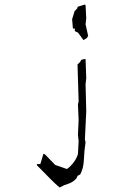

<svg xmlns="http://www.w3.org/2000/svg" viewBox="-20 -704 537 837"><path d="M150.4 11.2H140.6L141.6 17.1Q166 41.5 181.4 57.4Q196.8 73.2 201.2 77.6Q221.2 97.7 239.7 113.3Q259.8 102.1 278.8 96.7Q296.4 91.3 312.5 74.7L318.8 62L329.6 56.6Q344.2 29.8 345.7 -8.1Q347.2 -45.9 353 -84.5L350.1 -95.7L356 -218.8L353 -337.4L356 -362.8L353 -445.8L352.1 -446.8Q345.2 -446.3 338.4 -444.3Q333 -443.4 331.1 -437.5L330.6 -435.5L317.9 -422.9L322.8 -262.2L319.8 -248.5L322.8 -180.7L319.8 -116.2L322.8 -88.9L319.8 -31.7Q310.5 -3.4 287.6 19.5Q280.8 26.4 274.4 30.8L271.5 32.7L220.7 15.1L176.3 -30.8L169.4 -33.7L155.8 11.2ZM317.9 -674.3V-668.9L305.2 -655.3L294.4 -620.1L297.9 -579.6H306.2V-568.4L320.3 -561.5L343.8 -529.3L357.9 -537.6L364.3 -547.4L353 -598.1L356 -624.5L353 -681.2L349.6 -684.1Z"/></svg>

Font: Bakudai
Style: ExtraLight
Weight: 200
Version: Version 1.48